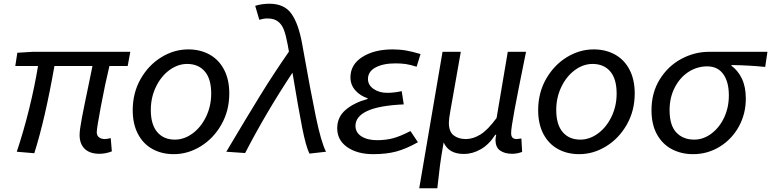

<svg xmlns="http://www.w3.org/2000/svg" viewBox="-20 -814 4137 1030"><path d="M407 -90Q407 -117 419.5 -182.5Q432 -248 456 -362L476 -460H272Q222 -175 164 8L70 0Q107 -111 136.5 -230.5Q166 -350 184 -460H62L73 -531L155 -536H679L665 -460H567Q544 -365 521.5 -245Q499 -125 499 -105Q499 -87 511 -77.5Q523 -68 544 -68Q552 -68 574 -73L580 -2Q547 11 513 11Q462 11 434.5 -15.5Q407 -42 407 -90Z M692 -223Q692 -316 734.5 -390.5Q777 -465 845.5 -507Q914 -549 990 -549Q1054 -549 1104 -521.5Q1154 -494 1182 -440.5Q1210 -387 1210 -313Q1210 -220 1167.5 -145.5Q1125 -71 1056.5 -29Q988 13 912 13Q848 13 798 -14.5Q748 -42 720 -95.5Q692 -149 692 -223ZM1113 -312Q1113 -391 1078.5 -431Q1044 -471 984 -471Q934 -471 889 -438Q844 -405 816.5 -348Q789 -291 789 -224Q789 -146 823.5 -105.5Q858 -65 918 -65Q968 -65 1013 -98Q1058 -131 1085.5 -188Q1113 -245 1113 -312Z M1549 -424Q1410 -215 1295 7L1194 0Q1305 -187 1376.5 -303Q1448 -419 1530 -537L1523 -576Q1514 -625 1503 -654Q1492 -683 1471 -699Q1450 -715 1414 -715Q1395 -715 1371 -708L1349 -783Q1387 -794 1425 -794Q1506 -794 1544 -739.5Q1582 -685 1601 -578L1605 -556Q1646 -325 1674.5 -187.5Q1703 -50 1729 0L1640 10Q1621 -28 1601 -129.5Q1581 -231 1549 -424Z M1789 -126Q1789 -186 1834 -224.5Q1879 -263 1952 -283V-287Q1912 -300 1886 -329.5Q1860 -359 1860 -399Q1860 -468 1924 -508.5Q1988 -549 2086 -549Q2125 -549 2159 -543Q2193 -537 2236 -524L2215 -456Q2181 -467 2156.5 -470.5Q2132 -474 2102 -474Q2035 -474 1994.5 -452Q1954 -430 1954 -390Q1954 -358 1984 -337Q2014 -316 2057 -316Q2095 -316 2135 -325L2146 -254Q2013 -248 1950 -218.5Q1887 -189 1887 -139Q1887 -103 1919 -82.5Q1951 -62 2003 -62Q2050 -62 2089 -72.5Q2128 -83 2182 -111L2222 -51Q2158 -15 2105 -1Q2052 13 1982 13Q1897 13 1843 -24.5Q1789 -62 1789 -126Z M2354 -536H2452L2396 -219Q2388 -175 2388 -155Q2388 -108 2413.5 -88Q2439 -68 2479 -68Q2518 -68 2557.5 -92.5Q2597 -117 2644 -181L2704 -536H2802L2795 -502Q2758 -320 2740 -223Q2722 -126 2722 -101Q2722 -82 2730 -75Q2738 -68 2752 -68Q2756 -68 2777 -71L2781 1Q2754 11 2728 11Q2688 11 2663.5 -6Q2639 -23 2638 -61Q2638 -73 2642 -91H2637Q2603 -38 2558.5 -13Q2514 12 2469 12Q2387 12 2360 -50Q2347 23 2340.5 72Q2334 121 2326 196H2229Z M2867 -223Q2867 -316 2909.5 -390.5Q2952 -465 3020.5 -507Q3089 -549 3165 -549Q3229 -549 3279 -521.5Q3329 -494 3357 -440.5Q3385 -387 3385 -313Q3385 -220 3342.5 -145.5Q3300 -71 3231.5 -29Q3163 13 3087 13Q3023 13 2973 -14.5Q2923 -42 2895 -95.5Q2867 -149 2867 -223ZM3288 -312Q3288 -391 3253.5 -431Q3219 -471 3159 -471Q3109 -471 3064 -438Q3019 -405 2991.5 -348Q2964 -291 2964 -224Q2964 -146 2998.5 -105.5Q3033 -65 3093 -65Q3143 -65 3188 -98Q3233 -131 3260.5 -188Q3288 -245 3288 -312Z M3475 -223Q3475 -317 3519.5 -388.5Q3564 -460 3635 -498Q3706 -536 3783 -536H4097L4085 -455Q3994 -464 3904 -465V-461Q3939 -436 3960 -392Q3981 -348 3981 -285Q3981 -203 3943.5 -135Q3906 -67 3841 -27Q3776 13 3698 13Q3636 13 3585.5 -13Q3535 -39 3505 -92Q3475 -145 3475 -223ZM3890 -302Q3890 -375 3860 -416.5Q3830 -458 3774 -458Q3720 -458 3674 -428.5Q3628 -399 3600 -345Q3572 -291 3572 -223Q3572 -142 3608 -103.5Q3644 -65 3704 -65Q3753 -65 3796 -97Q3839 -129 3864.5 -183Q3890 -237 3890 -302Z"/></svg>

Font: Nebula Sans Medium
Style: Regular
Weight: 500
Italic angle: -9°
Designer: Paul D. Hunt for Adobe (as Source Sans)
Foundry: Nebula Entertainment & Broadcasting LLC
Version: Version 1.010